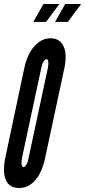

<svg xmlns="http://www.w3.org/2000/svg" viewBox="-26 -935 427 963"><path d="M69 8Q116.5 8 150.8 -31.2Q185 -70.5 200 -141L297 -594Q311.5 -662.5 292.8 -702.8Q274 -743 228 -743Q181.5 -743 146 -702.8Q110.5 -662.5 96 -594L0 -141Q-14 -70.5 4 -31.2Q22 8 69 8ZM92 -97Q85 -97 82.8 -109.5Q80.5 -122 84 -141L181 -594Q185 -614 192.2 -626Q199.5 -638 207 -638Q214.5 -638 216.2 -626.2Q218 -614.5 214 -594L117 -141Q114 -123 106.5 -110Q99 -97 92 -97ZM250 -825H314L381 -915H301ZM141 -825H205L272 -915H192Z"/></svg>

Font: League Gothic Condensed Italic
Style: Regular
Weight: 400
Width: 3
Designer: The League of Moveable Type
Version: Version 1.600; ttfautohint (v1.8.3)